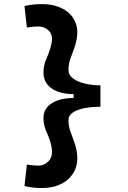

<svg xmlns="http://www.w3.org/2000/svg" viewBox="-20 -814 626 938"><path d="M187.5 104.5Q157.2 104.5 137 101.8Q116.7 99.1 99.6 94.7L111.3 -9.8Q126.5 -7.8 140.6 -6.3Q154.8 -4.9 166.5 -4.9Q198.2 -4.9 219.2 -28.8Q240.2 -52.7 231.4 -97.2Q225.1 -131.8 208.7 -165.8Q192.4 -199.7 192.4 -238.3Q192.4 -282.7 231.4 -308.6Q270.5 -334.5 339.8 -335.4V-354Q270.5 -355 231.4 -382.6Q192.4 -410.2 192.4 -460Q192.4 -497.1 208.3 -531.2Q224.1 -565.4 231.4 -601.1Q240.2 -641.6 219.2 -663.1Q198.2 -684.6 166.5 -684.6Q154.8 -684.6 140.6 -683.3Q126.5 -682.1 111.3 -679.7L99.6 -784.2Q116.7 -788.6 137 -791.3Q157.2 -793.9 187.5 -793.9Q240.7 -793.9 282 -773.7Q323.2 -753.4 343.8 -715.1Q364.3 -676.8 354.5 -622.1Q350.1 -597.2 340.6 -573Q331.1 -548.8 322.8 -523.9Q314.5 -499 314.5 -471.7Q314.5 -447.3 336.9 -430.7Q359.4 -414.1 395.3 -405.5Q431.2 -397 470.7 -397V-292.5Q430.2 -292.5 394.5 -285.9Q358.9 -279.3 336.7 -264.9Q314.5 -250.5 314.5 -226.6Q314.5 -200.2 322.8 -175.3Q331.1 -150.4 340.6 -126Q350.1 -101.6 354.5 -76.2Q364.3 -19.5 343.8 21Q323.2 61.5 282 83Q240.7 104.5 187.5 104.5Z"/></svg>

Font: Cascadia Mono NF SemiBold
Style: Regular
Weight: 600
Monospace: yes
Designer: Aaron Bell
Foundry: Saja Typeworks
Version: Version 2404.023; ttfautohint (v1.8.4)